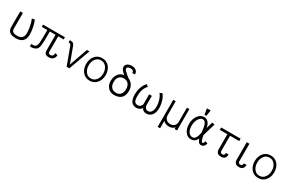

<svg xmlns="http://www.w3.org/2000/svg" viewBox="194 -2311 6105 4042"><g transform="rotate(30 3246.0 -290.0)"><path d="M81.1 -139.6Q81.1 -63.5 125 -25.4Q173.8 17.6 280.3 17.6Q380.9 17.6 435.5 -28.3Q500 -81.1 500 -196.3Q500 -278.3 480.5 -370.1Q461.9 -459 432.6 -526.4L367.2 -512.7Q397.5 -443.4 414.1 -362.3Q432.6 -278.3 432.6 -192.4Q432.6 -108.4 386.7 -72.3Q349.6 -42 276.4 -42Q210 -42 178.7 -64.5Q146.5 -87.9 146.5 -139.6V-518.6H81.1Z M1168.9 -518.6H636.7V-464.8H771.5Q772.5 -230.5 765.6 -158.2Q758.8 -91.8 733.4 -64.5Q718.8 -48.8 693.4 -43.9Q668.9 -39.1 625 -43V16.6H628.9Q670.9 18.6 695.3 14.6Q735.4 8.8 768.6 -13.7Q791 -30.3 802.7 -51.8Q816.4 -77.1 822.3 -123Q829.1 -168.9 831.1 -252Q833 -326.2 833 -464.8H971.7V-83Q971.7 -32.2 998 -7.8Q1024.4 17.6 1080.1 17.6Q1145.5 17.6 1182.6 -16.6Q1217.8 -48.8 1221.7 -111.3L1162.1 -127.9Q1159.2 -78.1 1137.7 -57.6Q1120.1 -41 1085.9 -41Q1056.6 -41 1044.9 -56.6Q1036.1 -69.3 1036.1 -97.7V-464.8H1168.9Z M1509.8 1H1576.2L1764.6 -518.6H1703.1L1545.9 -72.3L1409.2 -443.4Q1393.6 -486.3 1370.1 -502Q1344.7 -518.6 1289.1 -518.6V-463.9Q1314.5 -464.8 1328.1 -457Q1342.8 -448.2 1353.5 -422.9Z M2072.3 -531.2Q1960 -531.2 1893.6 -446.3Q1835 -369.1 1835 -257.8Q1835 -147.5 1893.6 -71.3Q1960 14.6 2072.3 14.6Q2184.6 14.6 2251 -71.3Q2310.5 -147.5 2310.5 -257.8Q2310.5 -369.1 2251 -446.3Q2184.6 -531.2 2072.3 -531.2ZM2072.3 -478.5Q2155.3 -478.5 2204.1 -410.2Q2249 -347.7 2249 -258.8Q2249 -169.9 2204.1 -108.4Q2155.3 -39.1 2072.3 -39.1Q1988.3 -39.1 1940.4 -108.4Q1896.5 -169.9 1896.5 -258.8Q1896.5 -348.6 1940.4 -410.2Q1989.3 -478.5 2072.3 -478.5Z M2837.9 -576.2Q2837.9 -639.6 2793.9 -672.9Q2755.9 -702.1 2692.4 -702.1Q2633.8 -702.1 2591.8 -675.8Q2545.9 -646.5 2545.9 -596.7Q2545.9 -562.5 2568.4 -531.2Q2583 -510.7 2626 -470.7L2649.4 -449.2Q2576.2 -449.2 2520.5 -384.8Q2460.9 -314.5 2460.9 -209Q2460.9 -112.3 2513.7 -49.8Q2570.3 17.6 2670.9 17.6Q2773.4 17.6 2832 -31.2Q2901.4 -89.8 2901.4 -213.9Q2901.4 -297.9 2862.3 -355.5Q2825.2 -412.1 2750 -446.3L2717.8 -472.7Q2658.2 -522.5 2639.6 -542Q2611.3 -572.3 2611.3 -592.8Q2611.3 -615.2 2631.8 -628.9Q2653.3 -642.6 2688.5 -642.6Q2726.6 -642.6 2745.1 -632.8Q2772.5 -618.2 2772.5 -576.2ZM2678.7 -389.6Q2753.9 -389.6 2793.9 -338.9Q2830.1 -292 2830.1 -214.8Q2830.1 -137.7 2794.9 -92.8Q2755.9 -42 2681.6 -42Q2605.5 -42 2564.5 -92.8Q2526.4 -139.6 2526.4 -215.8Q2526.4 -292 2562.5 -338.9Q2603.5 -389.6 2678.7 -389.6Z M3202.1 -484.4 3154.3 -526.4Q3097.7 -467.8 3069.3 -380.9Q3043 -301.8 3043 -213.9Q3043 -95.7 3086.9 -38.1Q3129.9 17.6 3212.9 17.6Q3251 17.6 3285.2 -1Q3320.3 -20.5 3338.9 -50.8Q3351.6 -19.5 3379.9 -1Q3409.2 17.6 3451.2 17.6Q3526.4 17.6 3577.1 -38.1Q3633.8 -100.6 3633.8 -213.9Q3633.8 -300.8 3606.4 -388.7Q3577.1 -481.4 3532.2 -526.4L3477.5 -498Q3516.6 -458 3542 -377.9Q3569.3 -296.9 3569.3 -213.9Q3569.3 -137.7 3540 -92.8Q3509.8 -44.9 3452.1 -44.9Q3419.9 -44.9 3393.6 -76.2Q3370.1 -105.5 3370.1 -135.7V-365.2H3304.7V-135.7Q3304.7 -103.5 3278.3 -75.2Q3250 -44.9 3213.9 -44.9Q3153.3 -44.9 3130.9 -81.1Q3107.4 -118.2 3107.4 -215.8Q3107.4 -298.8 3129.9 -366.2Q3154.3 -438.5 3202.1 -484.4Z M4133.8 -43V1H4193.4V-168.9V-221.7V-518.6H4133.8V-183.6Q4133.8 -112.3 4094.7 -76.2Q4059.6 -43 3998 -43Q3935.5 -43 3897.5 -84Q3861.3 -123 3861.3 -183.6V-518.6H3801.8V138.7H3861.3V-43Q3882.8 -12.7 3920.9 2Q3954.1 15.6 3998 15.6Q4043 15.6 4074.2 2.9Q4110.4 -11.7 4133.8 -43ZM4193.4 -168.9V-221.7Z M4815.4 -502 4751 -512.7Q4738.3 -462.9 4726.6 -422.9Q4717.8 -394.5 4705.1 -352.5Q4696.3 -431.6 4655.3 -480.5Q4613.3 -530.3 4551.8 -530.3Q4461.9 -530.3 4402.3 -448.2Q4342.8 -366.2 4342.8 -244.1Q4342.8 -121.1 4403.3 -47.9Q4457 17.6 4531.2 17.6Q4585.9 17.6 4626 -10.7Q4663.1 -38.1 4682.6 -85Q4703.1 -31.2 4721.7 -9.8Q4745.1 17.6 4782.2 17.6Q4815.4 17.6 4838.9 -1Q4869.1 -24.4 4884.8 -81.1L4825.2 -102.5Q4817.4 -70.3 4808.6 -54.7Q4799.8 -41 4789.1 -41Q4768.6 -41 4752 -80.1Q4738.3 -115.2 4724.6 -190.4Q4737.3 -238.3 4752.9 -292Q4761.7 -322.3 4779.3 -380.9ZM4549.8 -475.6Q4602.5 -475.6 4629.9 -403.3Q4651.4 -344.7 4662.1 -221.7Q4647.5 -121.1 4611.3 -74.2Q4583 -37.1 4543.9 -37.1Q4483.4 -37.1 4446.3 -89.8Q4408.2 -145.5 4408.2 -241.2Q4408.2 -336.9 4450.2 -406.2Q4492.2 -475.6 4549.8 -475.6ZM4596.7 -717.8H4505.9L4528.3 -574.2H4574.2Z M5386.7 -103.5Q5386.7 -35.2 5348.6 -4.9Q5320.3 17.6 5268.6 17.6Q5215.8 17.6 5187.5 -4.9Q5150.4 -33.2 5150.4 -97.7V-460.9H4966.8V-518.6H5439.5V-460.9H5215.8V-97.7Q5215.8 -67.4 5229.5 -53.7Q5241.2 -42 5268.6 -42Q5293.9 -42 5304.7 -50.8Q5321.3 -64.5 5321.3 -103.5Z M5823.2 -103.5H5757.8Q5757.8 -64.5 5741.2 -50.8Q5731.4 -42 5705.1 -42Q5678.7 -42 5666 -53.7Q5653.3 -67.4 5653.3 -97.7V-518.6H5587.9V-97.7Q5587.9 -33.2 5625 -4.9Q5653.3 17.6 5705.1 17.6Q5756.8 17.6 5785.2 -4.9Q5823.2 -35.2 5823.2 -103.5Z M6168.9 -531.2Q6056.6 -531.2 5990.2 -446.3Q5931.6 -369.1 5931.6 -257.8Q5931.6 -147.5 5990.2 -71.3Q6056.6 14.6 6168.9 14.6Q6281.2 14.6 6347.7 -71.3Q6407.2 -147.5 6407.2 -257.8Q6407.2 -369.1 6347.7 -446.3Q6281.2 -531.2 6168.9 -531.2ZM6168.9 -478.5Q6252 -478.5 6300.8 -410.2Q6345.7 -347.7 6345.7 -258.8Q6345.7 -169.9 6300.8 -108.4Q6252 -39.1 6168.9 -39.1Q6085 -39.1 6037.1 -108.4Q5993.2 -169.9 5993.2 -258.8Q5993.2 -348.6 6037.1 -410.2Q6085.9 -478.5 6168.9 -478.5Z"/></g></svg>

Font: Dotum
Style: Regular
Weight: 400
Version: Version 2.21